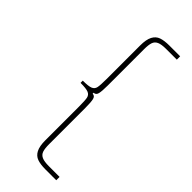

<svg xmlns="http://www.w3.org/2000/svg" viewBox="-314 -866 1100 1100"><g transform="rotate(45 235.5 -316.0)"><path d="M210 68V-204Q210 -254 206 -273Q202 -292 184 -299.5Q166 -307 120 -307V-325Q166 -325 184 -332.5Q202 -340 206 -359Q210 -378 210 -428V-700Q210 -748 223.5 -774Q237 -800 262.5 -809Q288 -818 329 -818H416V-791H329Q292 -791 273 -782.5Q254 -774 247.5 -755Q241 -736 241 -700V-441V-407Q241 -360 236 -340Q231 -320 213 -320V-312Q231 -312 236 -292Q241 -272 241 -225V-191V68Q241 104 247.5 123Q254 142 273 150.5Q292 159 329 159H416V186H329Q288 186 262.5 177Q237 168 223.5 142Q210 116 210 68Z"/></g></svg>

Font: Be Vietnam Thin
Style: Regular
Weight: 100
Designer: Gabriel Lam
Foundry: TypeRant
Version: Version 4.000